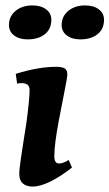

<svg xmlns="http://www.w3.org/2000/svg" viewBox="-20 -677 403 707"><path d="M51 -36Q51 -53 57 -93.5Q63 -134 65 -147L77 -223Q89 -313 89 -346Q89 -371 59 -371Q51 -371 43 -369L38 -405Q121 -431 187 -431Q207 -431 217.5 -425.5Q228 -420 228 -402Q228 -393 216 -333Q199 -246 196 -230Q180 -144 180 -102Q180 -75 197 -75Q213 -75 233 -88L245 -60Q203 -27 165.5 -8.5Q128 10 100 10Q77 10 64 -1.5Q51 -13 51 -36ZM207 -585Q207 -617 231.5 -637Q256 -657 293 -657Q325 -657 344 -642.5Q363 -628 363 -604Q363 -570 339 -551Q315 -532 276 -532Q245 -532 226 -546.5Q207 -561 207 -585ZM13 -585Q13 -617 37.5 -637Q62 -657 99 -657Q131 -657 150 -642.5Q169 -628 169 -604Q169 -570 145 -551Q121 -532 82 -532Q51 -532 32 -546.5Q13 -561 13 -585Z"/></svg>

Font: Unna
Style: Bold Italic
Weight: 700
Italic angle: -8.05°
Designer: Jorge de Buen Unna
Foundry: Omnibus-Type
Version: Version 2.008